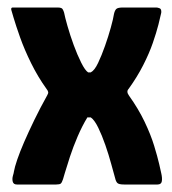

<svg xmlns="http://www.w3.org/2000/svg" viewBox="-20 -492 460 512"><path d="M25 0Q16 0 14 -7.5Q12 -15 14.5 -23.5Q17 -32 17 -34Q19 -46 26 -66.5Q33 -87 44.5 -113.5Q56 -140 71.5 -172Q87 -204 106 -238Q109 -243 108.5 -246.5Q108 -250 104 -255Q81 -287 63 -323.5Q45 -360 33.5 -392.5Q22 -425 16 -445.5Q10 -466 10 -466Q9 -472 14 -472H134Q141 -472 144.5 -470Q148 -468 151 -458Q153 -447 160 -422.5Q167 -398 176.5 -372Q186 -346 196.5 -325Q207 -304 215 -299Q217 -299 218 -299Q219 -299 222 -299Q232 -304 241.5 -324Q251 -344 260 -369.5Q269 -395 275.5 -418.5Q282 -442 284 -455Q286 -464 290 -468Q294 -472 308 -472H397Q400 -472 405.5 -470Q411 -468 410 -458Q408 -448 402.5 -426.5Q397 -405 387.5 -377.5Q378 -350 362 -318.5Q346 -287 323 -255Q316 -248 324 -237Q349 -202 365.5 -167.5Q382 -133 391 -103.5Q400 -74 404.5 -54.5Q409 -35 410 -30Q413 -17 411.5 -8.5Q410 0 400 0H311Q297 0 293 -4Q289 -8 287 -17Q283 -31 276.5 -55Q270 -79 261 -105Q252 -131 242 -151.5Q232 -172 222 -179Q216 -179 216.5 -179Q217 -179 218 -179Q219 -179 213 -179Q199 -156 187 -128Q175 -100 166.5 -74Q158 -48 153 -31Q148 -14 148 -14Q145 -5 142 -2.5Q139 0 130 0Z"/></svg>

Font: Glory Thin
Style: Bold
Weight: 700
Version: Version 1.011